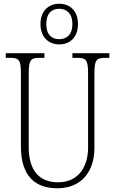

<svg xmlns="http://www.w3.org/2000/svg" viewBox="-20 -999 618 1029"><path d="M298 -761C354 -761 398 -799 398 -870C398 -941 354 -979 298 -979C241 -979 197 -941 197 -870C197 -799 241 -761 298 -761ZM298 -789C258 -789 228 -812 228 -870C228 -928 258 -952 298 -952C336 -952 368 -928 368 -870C368 -812 336 -789 298 -789ZM287 10C421 10 486 -85 486 -205V-605C486 -679 497 -689 545 -689H566V-714H368V-689H393C441 -689 452 -679 452 -606V-207C452 -113 406 -22 291 -22C196 -22 134 -79 134 -210V-605C134 -679 145 -689 193 -689H218V-714H11V-689H33C81 -689 92 -679 92 -607V-214C92 -54 170 10 287 10Z"/></svg>

Font: Noto Serif Hebrew Condensed ExtraLight
Style: Regular
Weight: 200
Width: 3
Designer: Monotype Design Team
Foundry: Monotype Imaging Inc.
Version: Version 2.004